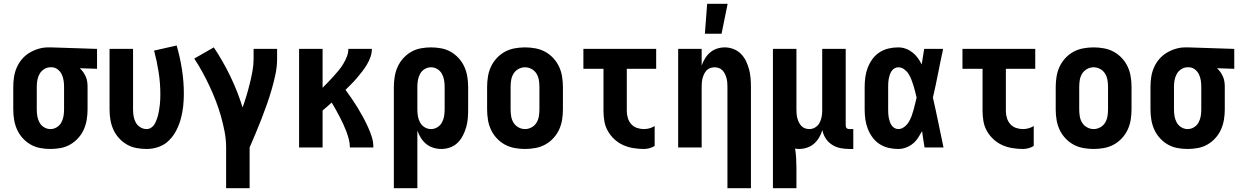

<svg xmlns="http://www.w3.org/2000/svg" viewBox="-20 -778 6540 1013"><path d="M246 8Q219 8 192 3Q165 -2 141.5 -15.5Q118 -29 99.5 -49.5Q81 -70 70 -94.5Q59 -119 54.5 -146Q50 -173 50 -200V-320Q50 -346 54 -372Q58 -398 68.5 -422Q79 -446 96 -466Q113 -486 135.5 -499.5Q158 -513 183 -520.5Q208 -528 234 -528H250L492 -520V-415L401 -418Q411 -409 419 -397.5Q427 -386 432.5 -373.5Q438 -361 440 -347.5Q442 -334 442 -320V-200Q442 -173 437.5 -146Q433 -119 422 -94.5Q411 -70 392.5 -49.5Q374 -29 350.5 -15.5Q327 -2 300 3Q273 8 246 8ZM246 -97Q264 -97 279.5 -106.5Q295 -116 303.5 -131.5Q312 -147 315 -164.5Q318 -182 318 -200V-320Q318 -337 315.5 -353.5Q313 -370 306 -385Q299 -400 285.5 -411Q272 -422 255 -423H245Q228 -423 212.5 -413Q197 -403 188.5 -387.5Q180 -372 177 -355Q174 -338 174 -320V-200Q174 -182 177 -164.5Q180 -147 188.5 -131.5Q197 -116 212.5 -106.5Q228 -97 246 -97Z M754 8Q727 8 700 3Q673 -2 649.5 -15.5Q626 -29 607.5 -49.5Q589 -70 578 -94.5Q567 -119 562.5 -146Q558 -173 558 -200V-520H682V-200Q682 -182 685 -164.5Q688 -147 696.5 -131.5Q705 -116 720.5 -106.5Q736 -97 754 -97Q767 -97 778.5 -105Q790 -113 796.5 -125Q803 -137 807.5 -149.5Q812 -162 815 -175Q818 -188 820 -201Q822 -214 823.5 -227.5Q825 -241 825.5 -254.5Q826 -268 826 -281Q826 -339 817 -397Q808 -455 793 -511L912 -538Q930 -476 940 -412Q950 -348 950 -283Q950 -250 946.5 -217.5Q943 -185 934.5 -153Q926 -121 911 -91.5Q896 -62 873 -38.5Q850 -15 818.5 -3.5Q787 8 754 8Z M1297 215H1173V0Q1173 -42 1165 -83.5Q1157 -125 1145.5 -165.5Q1134 -206 1119 -245Q1104 -284 1086 -322.5Q1068 -361 1048 -397.5Q1028 -434 1005 -469L1108 -528Q1157 -455 1195.5 -375Q1234 -295 1260 -211Q1271 -242 1280.5 -273.5Q1290 -305 1298 -337.5Q1306 -370 1312 -402.5Q1318 -435 1318 -468V-520H1442V-468Q1442 -427 1433.5 -386.5Q1425 -346 1413.5 -306.5Q1402 -267 1388.5 -228.5Q1375 -190 1360 -151.5Q1345 -113 1329 -75Q1313 -37 1297 0Z M1558 0V-520H1682V-315Q1697 -330 1711.5 -345Q1726 -360 1740 -375.5Q1754 -391 1767.5 -407.5Q1781 -424 1791.5 -441.5Q1802 -459 1810 -479Q1818 -499 1818 -520H1942Q1942 -498 1934.5 -477Q1927 -456 1916 -437.5Q1905 -419 1891.5 -401.5Q1878 -384 1864 -367.5Q1850 -351 1834.5 -335.5Q1819 -320 1803 -304Q1820 -281 1836 -257.5Q1852 -234 1867 -209.5Q1882 -185 1895.5 -160Q1909 -135 1921 -109Q1933 -83 1941.5 -56Q1950 -29 1950 0H1826Q1826 -22 1820.5 -43Q1815 -64 1807.5 -84Q1800 -104 1791 -123.5Q1782 -143 1772 -162Q1762 -181 1751.5 -200Q1741 -219 1730 -237Q1718 -226 1706 -215.5Q1694 -205 1682 -195V0Z M2182 215H2058V-320Q2058 -347 2062.5 -374Q2067 -401 2078 -425.5Q2089 -450 2107.5 -470.5Q2126 -491 2149.5 -504.5Q2173 -518 2200 -523Q2227 -528 2254 -528Q2281 -528 2308 -523Q2335 -518 2358.5 -504.5Q2382 -491 2400.5 -470.5Q2419 -450 2430 -425.5Q2441 -401 2445.5 -374Q2450 -347 2450 -320V-200Q2450 -176 2448 -152.5Q2446 -129 2439.5 -106.5Q2433 -84 2422 -62.5Q2411 -41 2394 -24.5Q2377 -8 2354.5 0Q2332 8 2308 8Q2287 8 2266 1.5Q2245 -5 2228.5 -18.5Q2212 -32 2200.5 -50.5Q2189 -69 2182 -89ZM2254 -97Q2272 -97 2287.5 -106.5Q2303 -116 2311.5 -131.5Q2320 -147 2323 -164.5Q2326 -182 2326 -200V-320Q2326 -338 2323 -355.5Q2320 -373 2311.5 -388.5Q2303 -404 2287.5 -413.5Q2272 -423 2254 -423Q2236 -423 2220.5 -413.5Q2205 -404 2196.5 -388.5Q2188 -373 2185 -355.5Q2182 -338 2182 -320V-200Q2182 -182 2185 -164.5Q2188 -147 2196.5 -131.5Q2205 -116 2220.5 -106.5Q2236 -97 2254 -97Z M2750 8Q2723 8 2695.5 3Q2668 -2 2644 -15Q2620 -28 2601 -48.5Q2582 -69 2570.5 -93.5Q2559 -118 2554.5 -145.5Q2550 -173 2550 -200V-320Q2550 -347 2554.5 -374.5Q2559 -402 2570.5 -426.5Q2582 -451 2601 -471.5Q2620 -492 2644 -505Q2668 -518 2695.5 -523Q2723 -528 2750 -528Q2777 -528 2804.5 -523Q2832 -518 2856 -505Q2880 -492 2899 -471.5Q2918 -451 2929.5 -426.5Q2941 -402 2945.5 -374.5Q2950 -347 2950 -320V-200Q2950 -173 2945.5 -145.5Q2941 -118 2929.5 -93.5Q2918 -69 2899 -48.5Q2880 -28 2856 -15Q2832 -2 2804.5 3Q2777 8 2750 8ZM2750 -97Q2768 -97 2784.5 -106Q2801 -115 2810.5 -130.5Q2820 -146 2823 -164Q2826 -182 2826 -200V-320Q2826 -338 2823 -356Q2820 -374 2810.5 -389.5Q2801 -405 2784.5 -414Q2768 -423 2750 -423Q2732 -423 2715.5 -414Q2699 -405 2689.5 -389.5Q2680 -374 2677 -356Q2674 -338 2674 -320V-200Q2674 -182 2677 -164Q2680 -146 2689.5 -130.5Q2699 -115 2715.5 -106Q2732 -97 2750 -97Z M3377 8Q3350 8 3322 3.5Q3294 -1 3269 -12Q3244 -23 3223 -42Q3202 -61 3188 -85Q3174 -109 3169 -136.5Q3164 -164 3164 -192V-415H3058V-520H3442V-415H3287V-192Q3287 -174 3292.5 -155.5Q3298 -137 3310.5 -123Q3323 -109 3341 -103Q3359 -97 3377 -97Q3392 -97 3406.5 -101Q3421 -105 3434 -113V-8Q3421 0 3406.5 4Q3392 8 3377 8Z M3818 215V-320Q3818 -332 3817 -343.5Q3816 -355 3813 -366Q3810 -377 3805 -387.5Q3800 -398 3792 -406.5Q3784 -415 3773 -419Q3762 -423 3750 -423Q3738 -423 3727 -419Q3716 -415 3708 -406.5Q3700 -398 3695 -387.5Q3690 -377 3687 -366Q3684 -355 3683 -343.5Q3682 -332 3682 -320V0H3558V-520H3682V-432Q3689 -452 3700 -470Q3711 -488 3727 -501.5Q3743 -515 3763 -521.5Q3783 -528 3804 -528Q3827 -528 3849.5 -519.5Q3872 -511 3888.5 -494.5Q3905 -478 3915.5 -456.5Q3926 -435 3932 -412.5Q3938 -390 3940 -366.5Q3942 -343 3942 -320V215ZM3699 -600 3711 -758H3819L3787 -600Z M4058 215V-520H4182V-200Q4182 -188 4183 -176.5Q4184 -165 4187 -154Q4190 -143 4195 -132.5Q4200 -122 4208 -113.5Q4216 -105 4227 -101Q4238 -97 4250 -97Q4267 -97 4281.5 -106Q4296 -115 4304 -130Q4312 -145 4315 -161.5Q4318 -178 4318 -194V-520H4442V-117Q4442 -113 4443 -109Q4444 -105 4447 -102Q4450 -99 4454 -98Q4458 -97 4462 -97H4482V8H4462Q4438 8 4414.5 3.5Q4391 -1 4370.5 -14Q4350 -27 4336.5 -47.5Q4323 -68 4319 -92Q4313 -72 4302 -53Q4291 -34 4275 -20Q4259 -6 4238 1Q4217 8 4196 8Q4191 8 4185.5 7.5Q4180 7 4175 6Q4179 31 4180.5 56.5Q4182 82 4182 107V215Z M4719 8Q4693 8 4667.5 2Q4642 -4 4620.5 -18Q4599 -32 4583.5 -53Q4568 -74 4558.5 -98.5Q4549 -123 4545.5 -148.5Q4542 -174 4542 -200V-320Q4542 -346 4545.5 -371.5Q4549 -397 4558.5 -421.5Q4568 -446 4583.5 -467Q4599 -488 4620.5 -502Q4642 -516 4667.5 -522Q4693 -528 4719 -528Q4740 -528 4759 -521Q4778 -514 4794 -501.5Q4810 -489 4822 -472.5Q4834 -456 4843 -438Q4846 -459 4849.5 -479.5Q4853 -500 4856 -520H4956Q4942 -456 4929.5 -391.5Q4917 -327 4902 -263Q4917 -198 4930.5 -132Q4944 -66 4958 0H4858Q4854 -22 4851 -43.5Q4848 -65 4845 -86Q4835 -68 4823.5 -50.5Q4812 -33 4796 -20Q4780 -7 4760 0.5Q4740 8 4719 8ZM4719 -97Q4736 -97 4750.5 -108Q4765 -119 4774 -133.5Q4783 -148 4789 -164Q4795 -180 4799.5 -196.5Q4804 -213 4808 -230Q4812 -247 4816 -263Q4812 -280 4808 -296Q4804 -312 4799 -328Q4794 -344 4788 -359.5Q4782 -375 4773 -389Q4764 -403 4750 -413Q4736 -423 4719 -423Q4709 -423 4699.5 -417.5Q4690 -412 4684 -403Q4678 -394 4674.5 -383.5Q4671 -373 4669 -362.5Q4667 -352 4666.5 -341.5Q4666 -331 4666 -320V-200Q4666 -189 4666.5 -178.5Q4667 -168 4669 -157.5Q4671 -147 4674.5 -136.5Q4678 -126 4684 -117Q4690 -108 4699.5 -102.5Q4709 -97 4719 -97Z M5377 8Q5350 8 5322 3.5Q5294 -1 5269 -12Q5244 -23 5223 -42Q5202 -61 5188 -85Q5174 -109 5169 -136.5Q5164 -164 5164 -192V-415H5058V-520H5442V-415H5287V-192Q5287 -174 5292.5 -155.5Q5298 -137 5310.5 -123Q5323 -109 5341 -103Q5359 -97 5377 -97Q5392 -97 5406.5 -101Q5421 -105 5434 -113V-8Q5421 0 5406.5 4Q5392 8 5377 8Z M5750 8Q5723 8 5695.5 3Q5668 -2 5644 -15Q5620 -28 5601 -48.5Q5582 -69 5570.5 -93.5Q5559 -118 5554.5 -145.5Q5550 -173 5550 -200V-320Q5550 -347 5554.5 -374.5Q5559 -402 5570.5 -426.5Q5582 -451 5601 -471.5Q5620 -492 5644 -505Q5668 -518 5695.5 -523Q5723 -528 5750 -528Q5777 -528 5804.5 -523Q5832 -518 5856 -505Q5880 -492 5899 -471.5Q5918 -451 5929.5 -426.5Q5941 -402 5945.5 -374.5Q5950 -347 5950 -320V-200Q5950 -173 5945.5 -145.5Q5941 -118 5929.5 -93.5Q5918 -69 5899 -48.5Q5880 -28 5856 -15Q5832 -2 5804.5 3Q5777 8 5750 8ZM5750 -97Q5768 -97 5784.5 -106Q5801 -115 5810.5 -130.5Q5820 -146 5823 -164Q5826 -182 5826 -200V-320Q5826 -338 5823 -356Q5820 -374 5810.5 -389.5Q5801 -405 5784.5 -414Q5768 -423 5750 -423Q5732 -423 5715.5 -414Q5699 -405 5689.5 -389.5Q5680 -374 5677 -356Q5674 -338 5674 -320V-200Q5674 -182 5677 -164Q5680 -146 5689.5 -130.5Q5699 -115 5715.5 -106Q5732 -97 5750 -97Z M6246 8Q6219 8 6192 3Q6165 -2 6141.5 -15.5Q6118 -29 6099.5 -49.5Q6081 -70 6070 -94.5Q6059 -119 6054.5 -146Q6050 -173 6050 -200V-320Q6050 -346 6054 -372Q6058 -398 6068.5 -422Q6079 -446 6096 -466Q6113 -486 6135.5 -499.5Q6158 -513 6183 -520.5Q6208 -528 6234 -528H6250L6492 -520V-415L6401 -418Q6411 -409 6419 -397.5Q6427 -386 6432.5 -373.5Q6438 -361 6440 -347.5Q6442 -334 6442 -320V-200Q6442 -173 6437.5 -146Q6433 -119 6422 -94.5Q6411 -70 6392.5 -49.5Q6374 -29 6350.5 -15.5Q6327 -2 6300 3Q6273 8 6246 8ZM6246 -97Q6264 -97 6279.5 -106.5Q6295 -116 6303.5 -131.5Q6312 -147 6315 -164.5Q6318 -182 6318 -200V-320Q6318 -337 6315.5 -353.5Q6313 -370 6306 -385Q6299 -400 6285.5 -411Q6272 -422 6255 -423H6245Q6228 -423 6212.5 -413Q6197 -403 6188.5 -387.5Q6180 -372 6177 -355Q6174 -338 6174 -320V-200Q6174 -182 6177 -164.5Q6180 -147 6188.5 -131.5Q6197 -116 6212.5 -106.5Q6228 -97 6246 -97Z"/></svg>

Font: Iosevka Term Curly Extrabold
Style: Regular
Weight: 800
Designer: Belleve Invis
Foundry: Belleve Invis
Version: Version 32.3.0